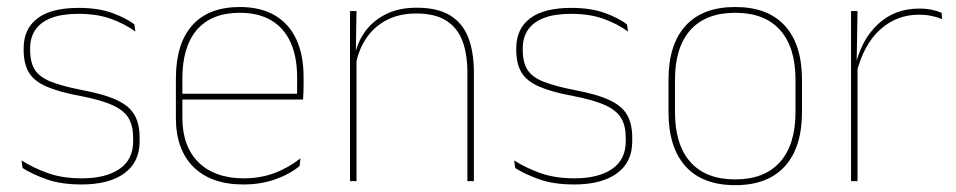

<svg xmlns="http://www.w3.org/2000/svg" viewBox="-20 -517 2728 548"><path d="M212.5 9.5Q154 9.5 112.2 -5.5Q70.5 -20.5 44.5 -37.5L41.5 -59Q76.5 -37 117.8 -22.5Q159 -8 213.5 -8Q282 -8 321 -34.8Q360 -61.5 360 -113.5V-123.5Q360 -157 347.5 -179Q335 -201 302.5 -216.2Q270 -231.5 209.5 -243Q148 -254.5 112.5 -270Q77 -285.5 62.2 -310.5Q47.5 -335.5 47.5 -374.5V-379.5Q47.5 -434.5 86.8 -464.5Q126 -494.5 204.5 -494.5Q260.5 -494.5 300.2 -480Q340 -465.5 363.5 -447.5L366.5 -427Q336 -449 296.8 -463.2Q257.5 -477.5 204 -477.5Q157 -477.5 126.5 -465.8Q96 -454 81 -432Q66 -410 66 -379.5V-374.5Q66 -339.5 79.2 -318.2Q92.5 -297 125 -284Q157.5 -271 214 -260Q278 -248 313.8 -231.2Q349.5 -214.5 364 -188.8Q378.5 -163 378.5 -124.5V-113.5Q378.5 -54 334.8 -22.2Q291 9.5 212.5 9.5Z M674.5 9.5Q583 9.5 532.5 -40.2Q482 -90 482 -180.5V-292.5Q482 -392.5 528.8 -444.8Q575.5 -497 664.5 -497Q723 -497 763.8 -473.5Q804.5 -450 825.5 -405.2Q846.5 -360.5 846.5 -296.5V-279.5Q846.5 -268.5 846.2 -257.5Q846 -246.5 845 -233H828Q828 -250.5 828 -266.5Q828 -282.5 828 -296Q828 -355.5 809.2 -396.5Q790.5 -437.5 754 -459Q717.5 -480.5 664.5 -480.5Q584.5 -480.5 542.5 -432.5Q500.5 -384.5 500.5 -292.5V-243.5V-239.5V-181Q500.5 -140 512.2 -108Q524 -76 546.5 -53.8Q569 -31.5 601.5 -19.8Q634 -8 675 -8Q722.5 -8 762.5 -22.8Q802.5 -37.5 837.5 -65L835 -43Q805.5 -19 764.5 -4.8Q723.5 9.5 674.5 9.5ZM838.5 -233H490.5V-249.5H838.5Z M1332.5 0H1314V-310Q1314 -363 1299.8 -400.5Q1285.5 -438 1253.5 -458.2Q1221.5 -478.5 1168 -478.5Q1118.5 -478.5 1081.8 -458.8Q1045 -439 1023 -404.2Q1001 -369.5 994 -325L985 -344H990.5Q995 -385 1016.8 -419.2Q1038.5 -453.5 1077 -474.2Q1115.5 -495 1169 -495Q1229.5 -495 1265.2 -472.8Q1301 -450.5 1316.8 -409.2Q1332.5 -368 1332.5 -311ZM997.5 0H979V-485.5H997.5L995.5 -358.5H997.5Z M1618.5 9.5Q1560 9.5 1518.2 -5.5Q1476.5 -20.5 1450.5 -37.5L1447.5 -59Q1482.5 -37 1523.8 -22.5Q1565 -8 1619.5 -8Q1688 -8 1727 -34.8Q1766 -61.5 1766 -113.5V-123.5Q1766 -157 1753.5 -179Q1741 -201 1708.5 -216.2Q1676 -231.5 1615.5 -243Q1554 -254.5 1518.5 -270Q1483 -285.5 1468.2 -310.5Q1453.5 -335.5 1453.5 -374.5V-379.5Q1453.5 -434.5 1492.8 -464.5Q1532 -494.5 1610.5 -494.5Q1666.5 -494.5 1706.2 -480Q1746 -465.5 1769.5 -447.5L1772.5 -427Q1742 -449 1702.8 -463.2Q1663.5 -477.5 1610 -477.5Q1563 -477.5 1532.5 -465.8Q1502 -454 1487 -432Q1472 -410 1472 -379.5V-374.5Q1472 -339.5 1485.2 -318.2Q1498.5 -297 1531 -284Q1563.5 -271 1620 -260Q1684 -248 1719.8 -231.2Q1755.5 -214.5 1770 -188.8Q1784.5 -163 1784.5 -124.5V-113.5Q1784.5 -54 1740.8 -22.2Q1697 9.5 1618.5 9.5Z M2078.5 11.5Q1985 11.5 1936.5 -42.5Q1888 -96.5 1888 -197.5V-289Q1888 -390 1936.8 -443.5Q1985.5 -497 2078.5 -497Q2171.5 -497 2220.2 -443.5Q2269 -390 2269 -289V-197.5Q2269 -96.5 2220.2 -42.5Q2171.5 11.5 2078.5 11.5ZM2078.5 -5Q2162 -5 2206.2 -54.5Q2250.5 -104 2250.5 -197.5V-289Q2250.5 -382 2206.5 -431.2Q2162.5 -480.5 2078.5 -480.5Q1994.5 -480.5 1950.5 -431.2Q1906.5 -382 1906.5 -289V-197.5Q1906.5 -104 1950.5 -54.5Q1994.5 -5 2078.5 -5Z M2424.5 -308.5 2415 -320.5 2420.5 -325Q2437 -402 2485 -447.2Q2533 -492.5 2603 -492.5Q2624 -492.5 2640.2 -489Q2656.5 -485.5 2667.5 -480.5L2669 -462.5Q2656 -468 2639 -471.5Q2622 -475 2601.5 -475Q2540 -475 2492.8 -433.2Q2445.5 -391.5 2424.5 -308.5ZM2427.5 0H2409V-485.5H2427.5L2425 -335L2427.5 -332.5Z"/></svg>

Font: Anek Kannada Medium Thin
Style: Regular
Weight: 250
Version: Version 1.003